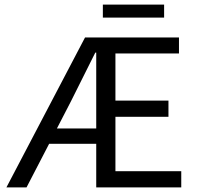

<svg xmlns="http://www.w3.org/2000/svg" viewBox="-20 -820 862 840"><path d="M290 -376 229 -258H401V-590H397Q344 -483 290 -376ZM8 0 352 -656H763V-586H485V-380H717V-309H485V-71H773V0H401V-191H195L96 0ZM430 -743V-800H698V-743Z"/></svg>

Font: Processing Sans Pro
Style: Regular
Weight: 400
Designer: Paul D. Hunt
Foundry: Adobe Systems Incorporated
Version: Version 2.020;PS 2.000;hotconv 1.0.86;makeotf.lib2.5.63406